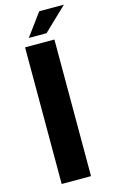

<svg xmlns="http://www.w3.org/2000/svg" viewBox="-134 -941 585 991"><g transform="rotate(-15 158.0 -445.5)"><path d="M97.2 -772H191.9L316.4 -891.1H184.6ZM65.9 0H222.7V-730H65.9Z"/></g></svg>

Font: Now Black
Style: Regular
Weight: 400
Designer: Alfredo Marco Pradil
Foundry: Alfredo Marco Pradil
Version: Version 1.200;hotconv 1.0.109;makeotfexe 2.5.65596